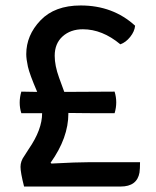

<svg xmlns="http://www.w3.org/2000/svg" viewBox="-20 -681 569 702"><path d="M215 -345 399 -346Q411 -307 399 -267Q286 -267 230 -268V-266Q230 -177 165 -86L168 -83Q260 -88 308 -88H492Q492 -64 490 -50Q481 1 421 1H68Q55 -50 55 -71Q55 -92 69 -111L85 -136Q134 -207 134 -267H58Q46 -305 58 -346Q67 -346 86.5 -345.5Q106 -345 116 -345Q88 -410 82 -437.5Q76 -465 76 -483Q76 -552 128 -606.5Q180 -661 275 -661Q393 -661 474 -587Q472 -566 456 -546Q440 -526 420 -519Q354 -574 283 -574Q238 -574 209 -548Q180 -522 180 -477Q180 -441 196 -397Q212 -353 215 -345Z"/></svg>

Font: Signika
Style: Regular
Weight: 400
Designer: Anna Giedrys
Foundry: Anna Giedrys
Version: Version 1.001